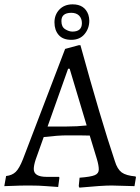

<svg xmlns="http://www.w3.org/2000/svg" viewBox="-38 -858 649 888"><path d="M270 -272.9Q319.8 -272.9 362.8 -277.8L284.2 -540H276.9L182.1 -272.9ZM410.2 -122.1 377 -231 326.7 -231.9H272Q230.5 -231.9 164.1 -224.1L127 -120.1Q118.2 -93.3 118.2 -76.2Q118.2 -40 178.2 -40H234.9L236.8 -36.1L231 6.8Q209 5.9 176.8 2.9Q144.5 0 97.7 0Q50.8 0 25.4 1.5Q0 2.9 -18.1 2.9L-9.8 -43.9Q18.1 -46.9 34.7 -63Q51.3 -79.1 67.9 -121.1L263.2 -631.8L326.2 -648.9H334Q428.2 -306.2 493.2 -112.8Q504.4 -75.7 524.9 -60.5Q544.9 -45.9 588.9 -42L590.8 -38.1L584 2.9L478 0Q434.1 0 329.1 9.8L326.2 2.9L330.1 -36.1Q381.8 -40 400.4 -47.9Q418.9 -55.7 418.9 -74.2Q418.9 -92.8 410.2 -122.1ZM375 -762.2Q375 -726.6 353 -700.2Q331.1 -673.8 292 -673.8Q252.9 -673.8 233.4 -696.3Q213.9 -718.8 213.9 -754.4Q213.9 -790 236.8 -814Q259.8 -837.9 297.9 -837.9Q353.5 -837.9 370.6 -790Q375 -775.9 375 -762.2ZM296.9 -711.9Q340.8 -711.9 340.8 -751Q340.8 -772 328.1 -785.6Q314.9 -798.8 291.5 -798.8Q245.1 -798.3 246.1 -759.8Q246.1 -733.4 263.7 -722.7Q281.2 -711.9 296.9 -711.9Z"/></svg>

Font: Alegreya-Regular
Style: Regular
Weight: 400
Designer: Juan Pablo del Peral
Foundry: Juan Pablo del Peral
Version: Version 1.003